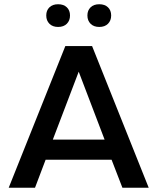

<svg xmlns="http://www.w3.org/2000/svg" viewBox="-20 -885 743 905"><path d="M681 0H557L506 -132H195L145 0H21L288 -668H414ZM473 -227 351 -547 229 -227ZM295 -773Q280 -758 254 -758Q228 -758 213 -773Q198 -788 198 -812Q198 -836 213 -850.5Q228 -865 254 -865Q280 -865 295 -850.5Q310 -836 310 -812Q310 -788 295 -773ZM489 -773Q474 -758 448 -758Q422 -758 407 -773Q392 -788 392 -812Q392 -836 407 -850.5Q422 -865 448 -865Q474 -865 489 -850.5Q504 -836 504 -812Q504 -788 489 -773Z"/></svg>

Font: Celebes SemiBold
Style: Regular
Weight: 600
Designer: Anugrah Pasau
Foundry: Lafontype
Version: Version 1.000